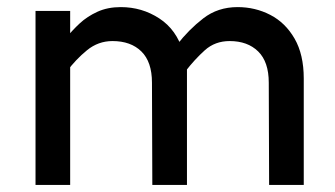

<svg xmlns="http://www.w3.org/2000/svg" viewBox="-20 -521 943 541"><path d="M738.3 0 737.3 -288.1Q737.3 -346.7 707.5 -376Q677.7 -405.3 627 -405.3Q585.9 -405.3 557.1 -379.4Q528.3 -353.5 502 -319.3L478.5 -394.5Q511.7 -437.5 552.7 -469.2Q593.8 -501 649.4 -501Q699.2 -501 741.7 -479Q784.2 -457 810.1 -412.1Q835.9 -367.2 835.9 -299.8V0ZM80.1 0V-490.2H177.7V0ZM409.2 0 408.2 -288.1Q408.2 -346.7 378.4 -376Q348.6 -405.3 296.9 -405.3Q256.8 -405.3 225.1 -379.4Q193.4 -353.5 168 -319.3V-416Q183.6 -435.5 204.6 -455.1Q225.6 -474.6 254.4 -487.8Q283.2 -501 320.3 -501Q379.9 -501 428.7 -469.2Q477.5 -437.5 496.1 -375L506.8 -341.8V0Z"/></svg>

Font: Sen Medium
Style: Regular
Weight: 500
Designer: Kosal Sen, Philatype
Foundry: Philatype
Version: Version 2.000;gftools[0.9.31]